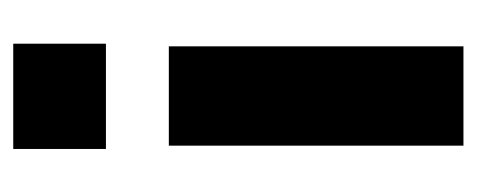

<svg xmlns="http://www.w3.org/2000/svg" viewBox="-235 -485 720 290"><g transform="rotate(-90 125.0 -340.0)"><path d="M45 -540V-680H204V-540ZM50 0V-445H200V0Z"/></g></svg>

Font: Nunito Sans 12pt ExtraLight
Style: Weight 830 Width 84 Optical size 12.0 YTLC 445
Weight: 830
Width: 4
Designer: Vernon Adams
Foundry: Vernon Adams
Version: Version 3.101;gftools[0.9.27]